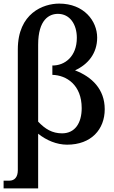

<svg xmlns="http://www.w3.org/2000/svg" viewBox="-42 -788 635 1067"><path d="M498 -579C498 -672 424 -768 287 -768C199 -768 57 -715 57 -513V158C57 195 40 216 10 216H-22V259H170V-45C216 -8 273 16 331 16C465 16 540 -69 540 -181C540 -292 469 -361 375 -397C447 -430 498 -491 498 -579ZM170 -112V-539C170 -681 233 -711 280 -711C346 -711 385 -653 385 -578C385 -473 317 -423 249 -424V-372C328 -370 412 -316 412 -187C412 -106 376 -47 303 -47C248 -47 209 -71 170 -112Z"/></svg>

Font: LT Superior Serif Semibold
Style: Regular
Weight: 600
Designer: Daniel Lyons
Foundry: LyonsType
Version: Version 2.120;FEAKit 1.0